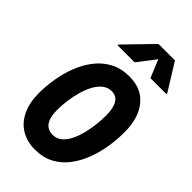

<svg xmlns="http://www.w3.org/2000/svg" viewBox="-301 -1103 1214 1214"><g transform="rotate(45 306.0 -495.5)"><path d="M272 17Q200 17 147.2 -15.2Q94.5 -47.5 65.8 -108.2Q37 -169 37 -254Q37 -315.5 48 -382.2Q59 -449 83 -511.2Q107 -573.5 145.8 -623.8Q184.5 -674 239.8 -703.5Q295 -733 369 -733Q476.5 -733 536 -660.5Q595.5 -588 595.5 -459.5Q595.5 -397 585 -330.5Q574.5 -264 551 -202Q527.5 -140 490 -90.5Q452.5 -41 398.5 -12Q344.5 17 272 17ZM285 -128Q320 -128 345.8 -149.2Q371.5 -170.5 389.2 -206Q407 -241.5 417.8 -284.5Q428.5 -327.5 433.5 -371.5Q438.5 -415.5 438.5 -453.5Q438.5 -518.5 418 -553.2Q397.5 -588 355.5 -588Q320 -588 293.2 -566.2Q266.5 -544.5 247.5 -508.5Q228.5 -472.5 216.8 -429Q205 -385.5 199.5 -341.5Q194 -297.5 194 -260Q194 -193.5 217.2 -160.8Q240.5 -128 285 -128ZM174.5 -819 175.5 -826 352.5 -1008H499.5L612.5 -826L611.5 -819H469L408.5 -966.5H441L328 -819Z"/></g></svg>

Font: Google Sans Code
Style: Italic
Weight: 400
Italic angle: -10°
Monospace: yes
Designer: Google Sans Code Authors
Foundry: Google LLC
Version: Version 6.000